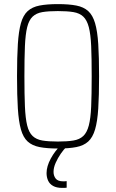

<svg xmlns="http://www.w3.org/2000/svg" viewBox="-20 -716 566 936"><path d="M262 8Q209 8 173 1Q137 -6 115 -26Q93 -46 82 -85Q71 -124 67 -187Q63 -250 63 -344Q63 -438 67 -501Q71 -564 82 -603Q93 -642 115 -662Q137 -682 173 -689Q209 -696 262 -696Q316 -696 352 -689Q388 -682 410 -662Q432 -642 443.5 -603Q455 -564 459 -501Q463 -438 463 -344Q463 -250 459 -187Q455 -124 443.5 -85Q432 -46 410 -26Q388 -6 352 1Q316 8 262 8ZM262 -26Q308 -26 338 -31Q368 -36 386 -53Q404 -70 413 -104.5Q422 -139 424.5 -197Q427 -255 427 -344Q427 -433 424.5 -491Q422 -549 413 -583.5Q404 -618 386 -635Q368 -652 338 -657Q308 -662 262 -662Q216 -662 186.5 -657Q157 -652 139 -635Q121 -618 112.5 -583.5Q104 -549 101.5 -491Q99 -433 99 -344Q99 -255 101.5 -197Q104 -139 112.5 -104.5Q121 -70 139 -53Q157 -36 186.5 -31Q216 -26 262 -26ZM283 200Q256 200 239 190.5Q222 181 214.5 164.5Q207 148 207 128Q207 95 227.5 57Q248 19 279 -10L304 0Q291 12 276.5 33Q262 54 251.5 77.5Q241 101 241 122Q241 141 251.5 154.5Q262 168 288 168Q291 168 294.5 168Q298 168 305 167V199Q298 200 294 200Q290 200 283 200Z"/></svg>

Font: Saira Condensed Thin
Style: Regular
Weight: 250
Width: 3
Designer: Hector Gatti with collaboration of the Omnibus-Type team
Foundry: Omnibus-Type
Version: Version 1.101